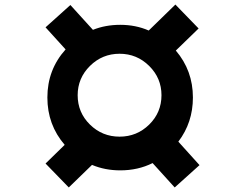

<svg xmlns="http://www.w3.org/2000/svg" viewBox="-20 -770 1040 843"><path d="M505 -170Q581 -170 635 -223Q689 -276 689 -352Q689 -427 635 -480.5Q581 -534 505 -534Q429 -534 375 -480.5Q321 -427 321 -352Q321 -276 375 -223Q429 -170 505 -170ZM268 -553 180 -650 289 -748 388 -639Q443 -661 508 -661Q576 -661 633 -636L750 -750L852 -645L752 -548Q827 -460 827 -342Q827 -232 763 -148L856 -45L747 53L650 -54Q586 -22 508 -22Q441 -22 384 -46L282 53L180 -52L264 -134Q188 -222 188 -342Q188 -464 268 -553Z"/></svg>

Font: KN Bobohei
Style: Bold
Weight: 700
Designer: Kingnam Type Foundry
Version: Version 1.710;March 18, 2023